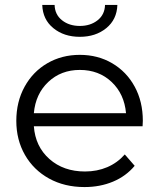

<svg xmlns="http://www.w3.org/2000/svg" viewBox="-20 -752 644 777"><path d="M557 -241H117Q123 -159 180 -108.5Q237 -58 324 -58Q373 -58 414 -75.5Q455 -93 485 -127L525 -81Q490 -39 437.5 -17Q385 5 322 5Q241 5 178.5 -29.5Q116 -64 81 -125Q46 -186 46 -263Q46 -340 79.5 -401Q113 -462 171.5 -496Q230 -530 303 -530Q376 -530 434 -496Q492 -462 525 -401.5Q558 -341 558 -263ZM117 -294H490Q483 -372 431.5 -420.5Q380 -469 303 -469Q227 -469 175.5 -420.5Q124 -372 117 -294ZM151 -732H201Q202 -693 231 -670Q260 -647 303 -647Q346 -647 375 -670Q404 -693 405 -732H455Q453 -673 410 -638Q367 -603 303 -603Q239 -603 196 -638Q153 -673 151 -732Z"/></svg>

Font: Idrija
Style: Regular
Weight: 400
Designer: Julieta Ulanovsky
Foundry: Julieta Ulanovsky
Version: Version 7.200